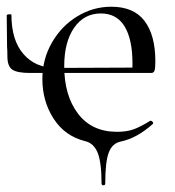

<svg xmlns="http://www.w3.org/2000/svg" viewBox="-21 -415 520 571"><path d="M233 5Q172 -10 138.5 -62Q105 -114 105 -180Q105 -239 133.5 -288.5Q162 -338 209 -366.5Q256 -395 310 -395Q377 -395 409 -352.5Q441 -310 441 -233Q441 -212 438.5 -205Q436 -198 429 -198H372Q373 -208 373 -226Q373 -298 349.5 -336.5Q326 -375 279 -375Q229 -375 199.5 -332.5Q170 -290 170 -218Q170 -131 211 -77Q252 -23 327 -23Q357 -23 378 -31Q399 -39 426 -56H427Q430 -56 433 -52.5Q436 -49 433 -46Q386 -4 338 6Q313 11 302.5 38.5Q292 66 292 131Q292 136 286.5 136Q281 136 281 131Q281 68 269.5 39.5Q258 11 233 5ZM1 -247Q1 -266 0 -277L-1 -369Q-1 -372 6 -372.5Q13 -373 13 -371Q13 -295 49 -254Q85 -213 144 -213L387 -214V-198H69Q30 -198 15.5 -208Q1 -218 1 -247Z"/></svg>

Font: Cormorant
Style: Regular
Weight: 400
Designer: Christian Thalmann (Catharsis Fonts)
Foundry: Catharsis Fonts
Version: Version 4.000